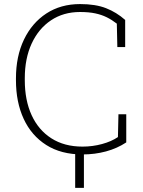

<svg xmlns="http://www.w3.org/2000/svg" viewBox="-20 -741 695 934"><path d="M381.3 10.3Q277.3 10.3 205.1 -35.6Q132.8 -81.5 95.2 -162.8Q57.6 -244.1 57.6 -351.1V-359.9Q57.6 -466.8 96.4 -548.1Q135.3 -629.4 205.3 -675.3Q275.4 -721.2 369.6 -721.2Q444.8 -721.2 495.8 -701.2Q546.9 -681.2 588.9 -644V-512.2H550.8L548.3 -626Q524.4 -644.5 499.3 -657Q474.1 -669.4 443.1 -676Q412.1 -682.6 369.1 -682.6Q288.6 -682.6 228 -642.1Q167.5 -601.6 134 -529.1Q100.6 -456.5 100.6 -360.8V-351.1Q100.6 -253.4 133.8 -180.9Q167 -108.4 230 -68.1Q293 -27.8 381.3 -27.8Q430.2 -27.8 476.1 -40.3Q522 -52.7 553.7 -74.2L556.2 -185.1H594.2V-48.3Q549.8 -19 495.6 -4.4Q441.4 10.3 381.3 10.3ZM345.7 172.9V-21H388.2V172.9Z"/></svg>

Font: Roboto Slab ExtraLight
Style: Regular
Weight: 250
Designer: Google
Version: Version 2.000; ttfautohint (v1.8.1.43-b0c9)